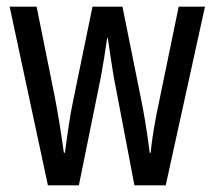

<svg xmlns="http://www.w3.org/2000/svg" viewBox="-20 -557 645 577"><path d="M322 -325Q317 -354 312.5 -384.5Q308 -415 304 -443H302Q298 -414 293 -383Q288 -352 283 -325L217 0H124L9 -537H90L144 -269Q152 -228 159 -184.5Q166 -141 172 -98H175Q180 -134 186 -176Q192 -218 202 -265L258 -537H348L403 -264Q409 -236 416 -194Q423 -152 430 -98H433Q436 -138 450 -212L517 -537H596L478 0H384Z"/></svg>

Font: Noto Sans ExtraCondensed
Style: Regular
Weight: 400
Width: 2
Designer: Monotype Design Team
Foundry: Monotype Imaging Inc.
Version: Version 2.013; ttfautohint (v1.8.4.7-5d5b)